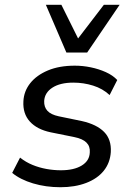

<svg xmlns="http://www.w3.org/2000/svg" viewBox="-20 -775 551 804"><path d="M233 9Q172 9 118.5 -7Q65 -23 31 -51L64 -115Q88 -96 116 -84.5Q144 -73 174.5 -67.5Q205 -62 235 -62Q290 -62 322.5 -82Q355 -102 356 -137Q358 -162 342 -178Q326 -194 291 -201L192 -221Q135 -233 105 -266Q75 -299 78 -351Q80 -393 106.5 -426.5Q133 -460 180.5 -480Q228 -500 293 -500Q327 -500 360.5 -493Q394 -486 423 -473Q452 -460 471 -440L439 -377Q410 -404 370 -416.5Q330 -429 287 -429Q232 -429 199.5 -408Q167 -387 165 -352Q164 -327 178.5 -311Q193 -295 226 -288L323 -268Q385 -254 416 -222.5Q447 -191 444 -138Q441 -93 414.5 -60Q388 -27 341 -9Q294 9 233 9ZM258 -555 172 -755H237L307 -614L415 -755H481L345 -555Z"/></svg>

Font: Nunito Sans 10pt Medium
Style: Italic
Weight: 500
Italic angle: -9°
Designer: Vernon Adams
Foundry: Vernon Adams
Version: Version 3.101;gftools[0.9.27]